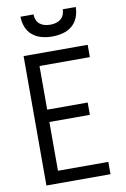

<svg xmlns="http://www.w3.org/2000/svg" viewBox="-102 -1014 705 1074"><g transform="rotate(-10 250.0 -477.5)"><path d="M72 0V-735H436V-665H150V-417H380V-347H150V-70H436V0ZM250 -815Q220 -815 190.5 -822.5Q161 -830 138 -849Q115 -868 104 -896.5Q93 -925 93 -955H167Q167 -939 173 -924Q179 -909 191 -899.5Q203 -890 218.5 -886Q234 -882 250 -882Q266 -882 281.5 -886Q297 -890 309 -899.5Q321 -909 327 -924Q333 -939 333 -955H407Q407 -925 396 -896.5Q385 -868 362 -849Q339 -830 309.5 -822.5Q280 -815 250 -815Z"/></g></svg>

Font: Iosevka Term SS14
Style: Regular
Weight: 400
Monospace: yes
Designer: Belleve Invis
Foundry: Belleve Invis
Version: Version 24.1.1; ttfautohint (v1.8.4)